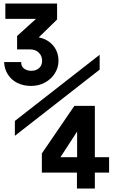

<svg xmlns="http://www.w3.org/2000/svg" viewBox="-20 -880 640 1078"><path d="M156.5 -482.5Q182.5 -482.5 199.5 -497.8Q216.5 -513 216.5 -538.5Q216.5 -566 198 -584.2Q179.5 -602.5 150.5 -602.5H76V-678L182 -774H10V-860H300.5V-770.5L197.5 -670Q230 -664 255.2 -645.8Q280.5 -627.5 294.5 -600Q308.5 -572.5 308.5 -539Q308.5 -501 288.2 -468.5Q268 -436 232.8 -416.8Q197.5 -397.5 154.5 -397.5Q112 -397.5 78.2 -414Q44.5 -430.5 24.8 -461Q5 -491.5 3 -531.5H99Q98 -508 114.5 -495.2Q131 -482.5 156.5 -482.5ZM412 89H215V-18.5L397.5 -285.5H512.5V2.5H592.5V89H512.5V178.5H412ZM413 2.5V-141.5L319.5 2.5ZM539.5 -572.5V-489L63.5 -117.5V-201Z"/></svg>

Font: JuliaMono ExtraBold
Style: Regular
Weight: 800
Monospace: yes
Designer: cormullion
Foundry: corm
Version: Version 0.055; ttfautohint (v1.8.4)